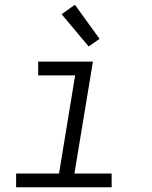

<svg xmlns="http://www.w3.org/2000/svg" viewBox="-20 -790 640 810"><path d="M48 0V-58H229L297 -472H141V-530H372L294 -58H451V0ZM354 -594 240 -730 296 -770 400 -626Z"/></svg>

Font: Iosevka Curly LtExObl
Style: Regular
Weight: 300
Width: 7
Italic angle: -9°
Monospace: yes
Designer: Belleve Invis
Foundry: Belleve Invis
Version: Version 11.1.0; ttfautohint (v1.8.3)